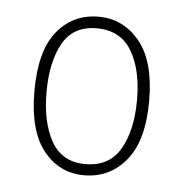

<svg xmlns="http://www.w3.org/2000/svg" viewBox="-36 -755 391 410"><g transform="rotate(5 159.5 -550.0)"><path d="M158 -380Q105 -380 71 -422.5Q37 -465 37 -550Q37 -636 71 -678Q105 -720 160 -720Q213 -720 248 -677.5Q283 -635 283 -550Q283 -465 248 -422.5Q213 -380 158 -380ZM159 -404Q210 -404 233.5 -444.5Q257 -485 257 -550Q257 -615 233 -655Q209 -695 158 -695Q108 -695 85.5 -655Q63 -615 63 -550Q63 -485 86 -444.5Q109 -404 159 -404Z"/></g></svg>

Font: Noto Serif Bengali SemiCondensed Thin
Style: Regular
Weight: 100
Width: 4
Designer: Juan Bruce, Universal Thirst, Indian Type Foundry and the Monotype Design Team.
Foundry: Monotype Imaging Inc.
Version: Version 2.003; ttfautohint (v1.8.4.7-5d5b)